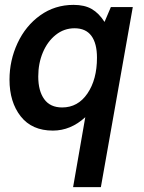

<svg xmlns="http://www.w3.org/2000/svg" viewBox="-20 -526 589 788"><path d="M330 -45Q270 10 197 10Q111 10 65 -48.5Q19 -107 19 -199Q19 -278 52 -349Q85 -420 145 -463Q205 -506 282 -506Q327 -506 356.5 -489Q386 -472 409 -436L435 -497H525L394 242H280ZM378 -289Q378 -348 355 -379Q332 -410 286 -410Q243 -410 209 -383Q175 -356 156 -311Q137 -266 137 -212Q137 -153 161.5 -119Q186 -85 235 -85Q300 -85 339 -142.5Q378 -200 378 -289Z"/></svg>

Font: Cabin SemiBold
Style: Italic
Weight: 600
Italic angle: -7°
Designer: Pablo Impallari
Foundry: Pablo Impallari. http://www.impallari.com Igino Marini. http://www.ikern.com
Version: Version 2.200